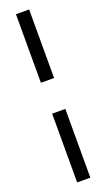

<svg xmlns="http://www.w3.org/2000/svg" viewBox="-157 -647 475 856"><g transform="rotate(-20 80.0 -219.0)"><path d="M111.3 -618.2V-293H48.8V-618.2ZM111.3 -146.5V179.7H48.8V-146.5Z"/></g></svg>

Font: SengBuhan
Style: Regular
Weight: 400
Designer: John M. Durdin
Foundry: Lao Script for Windows
Version: Version 1.400